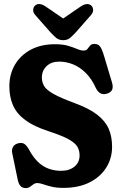

<svg xmlns="http://www.w3.org/2000/svg" viewBox="-20 -933 608 965"><path d="M299 11.3Q263.5 11.3 238.4 5.1Q213.4 -1.1 196.4 -7.1Q179.4 -13 167.9 -13Q158.4 -13 151.6 -9.1Q144.9 -5.2 139.1 -0.3Q133.4 4.6 126.4 8.5Q119.5 12.4 109.9 12.4Q92.7 12.4 83 1.8Q73.3 -8.8 68.6 -32.1L41.2 -164.7Q38 -181.7 45.4 -194.7Q52.8 -207.7 70.6 -212.6Q88.5 -217.2 100.2 -211Q111.9 -204.9 124.7 -183Q144.8 -145.3 168.8 -121.3Q192.9 -97.3 222.5 -85.9Q252.1 -74.5 287.2 -74.5Q328.8 -74.5 354.4 -95.7Q379.9 -116.9 380 -151.8Q380.1 -175.6 369.3 -194.9Q358.4 -214.2 324.8 -233Q291.1 -251.7 223 -273.9Q149.3 -297.8 106.6 -329.8Q63.8 -361.7 45.4 -403.8Q27 -445.8 27 -498.9Q27 -560 55.1 -607.8Q83.1 -655.6 134.6 -683.2Q186.2 -710.7 255.7 -710.7Q295.6 -710.8 322.3 -702.8Q349.1 -694.8 367.8 -686.8Q386.5 -678.8 400.6 -678.8Q413.6 -678.8 419.6 -687.1Q425.7 -695.5 432.7 -703.8Q439.8 -712.2 455.5 -712.2Q472.8 -712.2 482.5 -699.8Q492.3 -687.4 502.3 -654L542.9 -518.6Q549.4 -496.8 543.9 -482.9Q538.4 -468.9 518.3 -462.5Q499.1 -456.5 485.3 -463.8Q471.5 -471 461.9 -490.3Q441.1 -536.5 411.6 -565.9Q382.2 -595.3 347.9 -609.3Q313.7 -623.3 277.5 -623.3Q237.9 -623.3 214.2 -600.7Q190.5 -578 190.5 -543.2Q190.5 -519.9 201.7 -500.6Q213 -481.3 248.6 -461.1Q284.2 -441 357.2 -414Q427.5 -388.1 468.2 -356.7Q509 -325.3 526.2 -285.9Q543.4 -246.5 543.3 -195.3Q543.3 -137.1 513.7 -90.2Q484.2 -43.3 429.5 -16Q374.8 11.3 299 11.3ZM333 -815.6 208.5 -901Q175.1 -922.6 155.5 -904.4Q148.1 -897.6 146.8 -884.2Q145.4 -870.8 158.5 -856L231.9 -772.5Q248.8 -754 262.5 -742.5Q276.2 -731.1 297.6 -731.1Q318.8 -731.1 332.4 -742.6Q346 -754.1 362.8 -772.5L436.1 -856Q449.2 -870.7 447.9 -884.1Q446.7 -897.6 439.4 -904.4Q419.8 -922.4 386.5 -901L261.8 -815.6Z"/></svg>

Font: Fraunces 144pt S100 Black
Style: Regular
Weight: 900
Version: Version 1.000